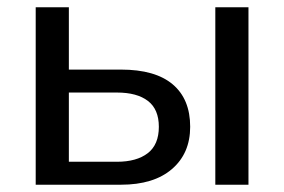

<svg xmlns="http://www.w3.org/2000/svg" viewBox="-20 -507 780 527"><path d="M78 0V-487H169V-316H312Q406 -316 454 -275.5Q502 -235 502 -159Q502 -86 452 -43Q402 0 312 0ZM571 0V-487H662V0ZM169 -63H301Q355 -63 385.5 -86.5Q416 -110 416 -159Q416 -207 386 -230Q356 -253 301 -253H169Z"/></svg>

Font: Nunito Sans Medium
Style: Regular
Weight: 500
Designer: Vernon Adams
Foundry: Vernon Adams
Version: Version 3.101; ttfautohint (v1.8.4.7-5d5b);gftools[0.9.27]